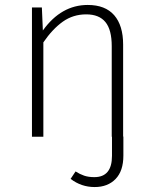

<svg xmlns="http://www.w3.org/2000/svg" viewBox="-20 -552 622 775"><path d="M478 -1V76Q478 138 446.5 170.5Q415 203 362 203Q308 203 265 170L285 140Q302 151 319.5 157Q337 163 361 163Q432 163 432 77V0H431V-366Q431 -432 405.5 -463Q380 -494 328 -494Q275 -494 233.5 -464.5Q192 -435 155 -381V0H109V-522H149L153 -429Q227 -532 334 -532Q405 -532 441 -490.5Q477 -449 477 -372V-1Z"/></svg>

Font: FiraGO ExtraLight
Style: Regular
Weight: 200
Designer: bBox Type
Foundry: bBox Type GmbH
Version: Version 1.001